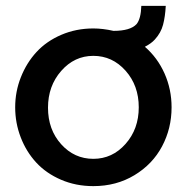

<svg xmlns="http://www.w3.org/2000/svg" viewBox="-20 -630 642 660"><path d="M478 -469.2Q521.5 -431.6 545.7 -377.2Q569.8 -322.8 569.8 -261.2Q569.8 -188.5 537.1 -127Q504.4 -65.4 442.1 -27.8Q379.9 9.8 300.8 9.8Q240.7 9.8 189.7 -12.2Q138.7 -34.2 104.5 -71.3Q70.3 -108.4 51.3 -157.7Q32.2 -207 32.2 -261.2Q32.2 -315.4 51.8 -364.7Q71.3 -414.1 105.5 -451.2Q139.6 -488.3 190.7 -510.3Q241.7 -532.2 300.8 -532.2Q333 -532.2 370.1 -523.9Q427.7 -523.9 449.2 -546.9Q464.4 -564.9 465.8 -609.9H549.8Q547.9 -572.8 540.5 -544.9Q533.2 -517.1 512.2 -494.1Q500 -480.5 478 -469.2ZM300.8 -438Q235.8 -438 190.4 -386.2Q145 -334.5 145 -259.8Q145 -184.6 190.2 -134.3Q235.4 -84 300.8 -84Q366.2 -84 411.6 -135.3Q457 -186.5 457 -261.2Q457 -335.9 411.6 -387Q366.2 -438 300.8 -438Z"/></svg>

Font: Rawline SemiBold
Style: Regular
Weight: 600
Designer: Matt McInerney, Pablo Impallari, Rodrigo Fuenzalida
Foundry: Matt McInerney, Pablo Impallari, Rodrigo Fuenzalida
Version: Version 4.020;PS 004.020;hotconv 1.0.88;makeotf.lib2.5.64775